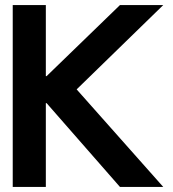

<svg xmlns="http://www.w3.org/2000/svg" viewBox="-20 -734 681 754"><path d="M160 -714V-435H163L451 -714H621L281 -383L621 0H451L163 -329H160V0H30V-714Z"/></svg>

Font: Non Bureau Medium
Style: Regular
Weight: 500
Designer: Jona Saucedo
Foundry: Non Foundry
Version: Version 1.000; ttfautohint (v1.8.4)